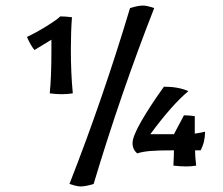

<svg xmlns="http://www.w3.org/2000/svg" viewBox="-20 -596 804 691"><path d="M159 -260Q165 -319 165 -410V-453L104 -416Q90 -433 77 -463Q109 -478 147 -501.5Q185 -525 197 -537Q215 -537 239 -534Q235 -482 235 -417Q235 -333 242 -260Q222 -257 202 -257Q183 -257 159 -260ZM230 66Q350 -240 448 -567Q477 -576 495 -576Q508 -576 535 -567Q415 -261 317 66Q288 75 270 75Q257 75 230 66ZM604 0Q606 -36 606 -55Q547 -55 519.5 -52.5Q492 -50 474 -44Q457 -58 457 -81Q457 -105 489 -160.5Q521 -216 570 -284Q622 -284 658 -268Q599 -219 521 -113H606L642 -181Q660 -181 681 -178V-115Q712 -120 718 -122Q718 -85 702 -55H682Q682 -34 686 0Q670 3 650 3Q630 3 604 0Z"/></svg>

Font: Mirza Medium
Style: Regular
Weight: 500
Designer: Arabic design by Kourosh Beigpour, Latin design by Eduardo Tunni, engineering by Lasse Fister
Version: Version 1.0010g